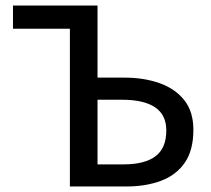

<svg xmlns="http://www.w3.org/2000/svg" viewBox="-20 -675 763 695"><path d="M233 0V-571H27V-655H333V-394H431Q501 -394 557.5 -374Q614 -354 647 -312.5Q680 -271 680 -205Q680 -132 649.5 -87Q619 -42 564 -21Q509 0 437 0ZM333 -80H427Q504 -80 543 -109.5Q582 -139 582 -203Q582 -259 541.5 -286.5Q501 -314 421 -314H333Z"/></svg>

Font: Source Sans 3 Medium
Style: Regular
Weight: 500
Designer: Paul D. Hunt
Foundry: Adobe
Version: Version 3.052;hotconv 1.1.0;makeotfexe 2.6.0